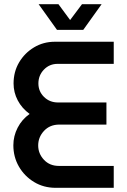

<svg xmlns="http://www.w3.org/2000/svg" viewBox="-20 -900 607 920"><path d="M247 0Q189 0 143 -28Q97 -56 70.5 -102Q44 -148 44 -204Q44 -248 64.5 -288Q85 -328 122 -354Q85 -381 65 -419Q45 -457 45 -500Q45 -556 71.5 -601Q98 -646 143 -673Q188 -700 243 -700H525V-594H256Q217 -594 190.5 -566.5Q164 -539 164 -500Q164 -462 191 -435.5Q218 -409 258 -409H490V-303H264Q219 -303 191 -273Q163 -243 163 -203Q163 -164 190.5 -134.5Q218 -105 262 -105H525V0ZM253 -757 165 -880H260L316 -804L373 -880H467L379 -757Z"/></svg>

Font: MuseoModerno Medium
Style: Regular
Weight: 500
Designer: Pablo Cosgaya, Héctor Gatti, Marcela Romero, and the Authors of The MuseoModerno Project.
Foundry: Omnibus-Type Team
Version: Version 1.001